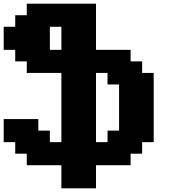

<svg xmlns="http://www.w3.org/2000/svg" viewBox="-20 -895 977 1040"><path d="M312.5 125H500V0H687.5V-62.5H750V-125H812.5V-500H750V-562.5H687.5V-625H500V-875H125V-812.5H62.5V-750H0V-625H62.5V-562.5H125V-500H312.5V-125H250V-187.5H187.5V-250H0V-125H62.5V-62.5H125V0H312.5ZM562.5 -125H500V-500H562.5V-437.5H625V-187.5H562.5ZM312.5 -625H250V-750H312.5Z"/></svg>

Font: Faithful 32x
Style: Semibold
Weight: 400
Foundry: Faithful Resource Pack
Version: Version 1.0; January 27, 2023